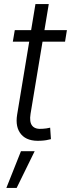

<svg xmlns="http://www.w3.org/2000/svg" viewBox="-20 -696 353 957"><path d="M313.5 -545.9 304.2 -488.3H43.9L53.7 -545.9ZM156.7 -675.8H223.1L132.3 -128.9Q125.5 -87.4 140.9 -68.8Q156.2 -50.3 193.4 -54.2Q200.2 -54.2 210.7 -55.9Q221.2 -57.6 230 -59.6L233.9 -2.4Q223.6 0.5 210.4 2.7Q197.3 4.9 183.6 5.4Q116.7 9.8 85.9 -25.9Q55.2 -61.5 65.4 -124.5ZM11.7 240.7 84.5 57.6H152.8L63 240.7Z"/></svg>

Font: Inter Light
Style: Italic
Weight: 300
Italic angle: -9.3988°
Designer: Rasmus Andersson
Foundry: rsms
Version: Version 4.001;git-66647c0bb